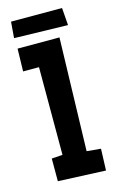

<svg xmlns="http://www.w3.org/2000/svg" viewBox="-100 -641 422 696"><g transform="rotate(-15 111.5 -293.0)"><path d="M211.4 -68.4 208.5 12.7 29.8 4.9V-80.1L70.8 -83V-412.1H11.2L13.2 -497.1H170.4L158.7 -73.2ZM211.9 -532.2 10.7 -537.1 15.6 -597.7H207Z"/></g></svg>

Font: Maiden Orange
Style: Regular
Weight: 400
Designer: Astigmatic (AOETI)
Foundry: Astigmatic (AOETI)
Version: Version 1.001